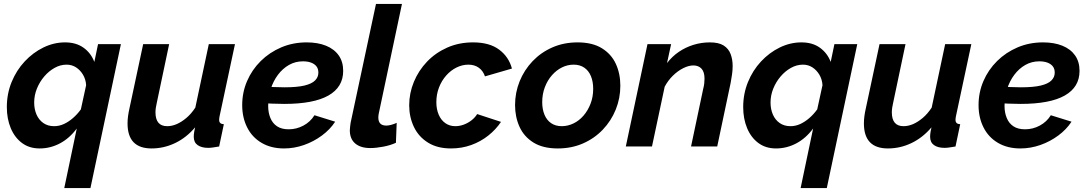

<svg xmlns="http://www.w3.org/2000/svg" viewBox="-20 -750 5565 983"><path d="M373 -92Q336 -42 287 -16Q238 10 183 10Q130 10 92.5 -18Q55 -46 35 -94Q15 -142 15 -202Q15 -270 39.5 -330Q64 -390 106.5 -435.5Q149 -481 202.5 -507Q256 -533 313 -533Q370 -533 408 -505.5Q446 -478 463 -433L482 -524H599L443 213H309ZM257 -104Q283 -104 307 -115Q331 -126 353.5 -145.5Q376 -165 394 -190L421 -314Q419 -344 405 -367.5Q391 -391 369.5 -405Q348 -419 321 -419Q289 -419 259.5 -402.5Q230 -386 206.5 -358.5Q183 -331 169 -296.5Q155 -262 155 -225Q155 -191 167 -163.5Q179 -136 202 -120Q225 -104 257 -104Z M756 10Q633 10 633 -118Q633 -136 635.5 -155Q638 -174 643 -196L713 -524H846L783 -225Q776 -196 776 -175Q776 -104 836 -104Q860 -104 884.5 -114.5Q909 -125 934 -146Q959 -167 980 -199L1049 -524H1183L1104 -154Q1103 -149 1102.5 -144.5Q1102 -140 1102 -136Q1102 -115 1126 -114L1102 0Q1084 3 1070.5 5Q1057 7 1046 7Q1012 7 992 -7Q972 -21 972 -50Q972 -55 972.5 -61Q973 -67 974.5 -76.5Q976 -86 979 -98Q934 -45 876.5 -17.5Q819 10 756 10Z M1434 10Q1368 10 1319.5 -18.5Q1271 -47 1245.5 -97.5Q1220 -148 1220 -212Q1220 -277 1245 -335Q1270 -393 1315 -437.5Q1360 -482 1420 -507.5Q1480 -533 1550 -533Q1607 -533 1649 -516Q1691 -499 1714 -466.5Q1737 -434 1737 -387Q1737 -304 1661.5 -261Q1586 -218 1435 -218Q1405 -218 1370 -219.5Q1335 -221 1294 -225L1311 -309Q1347 -306 1377 -304.5Q1407 -303 1436 -303Q1501 -303 1538.5 -312Q1576 -321 1593 -338Q1610 -355 1610 -378Q1610 -398 1600 -410.5Q1590 -423 1572.5 -429.5Q1555 -436 1531 -436Q1492 -436 1459.5 -417.5Q1427 -399 1403 -367Q1379 -335 1366 -294Q1353 -253 1353 -207Q1353 -173 1364.5 -145.5Q1376 -118 1399 -103Q1422 -88 1458 -88Q1498 -88 1533.5 -107Q1569 -126 1590 -160L1696 -127Q1670 -87 1628 -56Q1586 -25 1536 -7.5Q1486 10 1434 10Z M1876 8Q1826 8 1798.5 -15.5Q1771 -39 1771 -83Q1771 -92 1772.5 -101.5Q1774 -111 1775 -121L1905 -730H2038L1919 -168Q1918 -163 1917.5 -158Q1917 -153 1917 -148Q1917 -107 1958 -107Q1969 -107 1983.5 -111Q1998 -115 2011 -121L2007 -19Q1979 -6 1942 1Q1905 8 1876 8Z M2289 10Q2219 10 2171 -20Q2123 -50 2099 -100.5Q2075 -151 2075 -211Q2075 -273 2099 -331Q2123 -389 2166.5 -434.5Q2210 -480 2270 -506.5Q2330 -533 2402 -533Q2486 -533 2535.5 -496Q2585 -459 2601 -399L2463 -359Q2453 -388 2431 -403.5Q2409 -419 2378 -419Q2347 -419 2317.5 -404.5Q2288 -390 2264.5 -363.5Q2241 -337 2227.5 -302Q2214 -267 2214 -227Q2214 -191 2226 -163Q2238 -135 2260 -119.5Q2282 -104 2311 -104Q2333 -104 2354.5 -112Q2376 -120 2394 -134Q2412 -148 2423 -166L2545 -126Q2519 -87 2480 -56Q2441 -25 2392.5 -7.5Q2344 10 2289 10Z M2836 10Q2760 10 2711.5 -20Q2663 -50 2640 -100.5Q2617 -151 2617 -212Q2617 -276 2640.5 -334Q2664 -392 2707 -437Q2750 -482 2808.5 -507.5Q2867 -533 2937 -533Q3013 -533 3061.5 -503Q3110 -473 3133 -423Q3156 -373 3156 -311Q3156 -247 3132.5 -189Q3109 -131 3066 -86Q3023 -41 2964.5 -15.5Q2906 10 2836 10ZM2856 -104Q2887 -104 2916 -118Q2945 -132 2967.5 -158Q2990 -184 3003.5 -219Q3017 -254 3017 -295Q3017 -332 3005.5 -360Q2994 -388 2971.5 -403.5Q2949 -419 2917 -419Q2886 -419 2857.5 -405Q2829 -391 2806 -365Q2783 -339 2769.5 -303.5Q2756 -268 2756 -227Q2756 -191 2767.5 -163Q2779 -135 2801.5 -119.5Q2824 -104 2856 -104Z M3295 -524H3416L3395 -427Q3421 -461 3455.5 -484.5Q3490 -508 3530.5 -520.5Q3571 -533 3614 -533Q3660 -533 3685 -517Q3710 -501 3720.5 -473.5Q3731 -446 3731 -412Q3731 -391 3728 -370Q3725 -349 3721 -327L3652 0H3518L3580 -294Q3584 -309 3585.5 -322Q3587 -335 3587 -347Q3587 -382 3571.5 -398.5Q3556 -415 3530 -415Q3506 -415 3478 -401Q3450 -387 3425 -362.5Q3400 -338 3383 -306L3318 0H3184Z M4143 -92Q4106 -42 4057 -16Q4008 10 3953 10Q3900 10 3862.5 -18Q3825 -46 3805 -94Q3785 -142 3785 -202Q3785 -270 3809.5 -330Q3834 -390 3876.5 -435.5Q3919 -481 3972.5 -507Q4026 -533 4083 -533Q4140 -533 4178 -505.5Q4216 -478 4233 -433L4252 -524H4369L4213 213H4079ZM4027 -104Q4053 -104 4077 -115Q4101 -126 4123.5 -145.5Q4146 -165 4164 -190L4191 -314Q4189 -344 4175 -367.5Q4161 -391 4139.5 -405Q4118 -419 4091 -419Q4059 -419 4029.5 -402.5Q4000 -386 3976.5 -358.5Q3953 -331 3939 -296.5Q3925 -262 3925 -225Q3925 -191 3937 -163.5Q3949 -136 3972 -120Q3995 -104 4027 -104Z M4526 10Q4403 10 4403 -118Q4403 -136 4405.5 -155Q4408 -174 4413 -196L4483 -524H4616L4553 -225Q4546 -196 4546 -175Q4546 -104 4606 -104Q4630 -104 4654.5 -114.5Q4679 -125 4704 -146Q4729 -167 4750 -199L4819 -524H4953L4874 -154Q4873 -149 4872.5 -144.5Q4872 -140 4872 -136Q4872 -115 4896 -114L4872 0Q4854 3 4840.5 5Q4827 7 4816 7Q4782 7 4762 -7Q4742 -21 4742 -50Q4742 -55 4742.5 -61Q4743 -67 4744.5 -76.5Q4746 -86 4749 -98Q4704 -45 4646.5 -17.5Q4589 10 4526 10Z M5204 10Q5138 10 5089.5 -18.5Q5041 -47 5015.5 -97.5Q4990 -148 4990 -212Q4990 -277 5015 -335Q5040 -393 5085 -437.5Q5130 -482 5190 -507.5Q5250 -533 5320 -533Q5377 -533 5419 -516Q5461 -499 5484 -466.5Q5507 -434 5507 -387Q5507 -304 5431.5 -261Q5356 -218 5205 -218Q5175 -218 5140 -219.5Q5105 -221 5064 -225L5081 -309Q5117 -306 5147 -304.5Q5177 -303 5206 -303Q5271 -303 5308.5 -312Q5346 -321 5363 -338Q5380 -355 5380 -378Q5380 -398 5370 -410.5Q5360 -423 5342.5 -429.5Q5325 -436 5301 -436Q5262 -436 5229.5 -417.5Q5197 -399 5173 -367Q5149 -335 5136 -294Q5123 -253 5123 -207Q5123 -173 5134.5 -145.5Q5146 -118 5169 -103Q5192 -88 5228 -88Q5268 -88 5303.5 -107Q5339 -126 5360 -160L5466 -127Q5440 -87 5398 -56Q5356 -25 5306 -7.5Q5256 10 5204 10Z"/></svg>

Font: Raleway Thin
Style: Bold Italic
Weight: 700
Italic angle: -12°
Version: Version 4.026